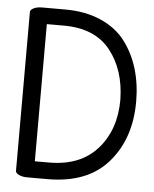

<svg xmlns="http://www.w3.org/2000/svg" viewBox="-50 -718 610 760"><g transform="rotate(5 255.0 -337.5)"><path d="M86 -675C73.3 -675 62.5 -672.8 53.5 -668.5C44.5 -664.2 40 -659 40 -653V-22C40 -16 44.5 -10.8 53.5 -6.5C62.5 -2.2 73.3 0 86 0H167C273 0 353.3 -31.5 408 -94.5C462.7 -157.5 490 -238 490 -336C490 -382.7 484 -426 472 -466C460 -506 442 -541.8 418 -573.5C394 -605.2 361.5 -630 320.5 -648C279.5 -666 232.3 -675 179 -675ZM179 -611C261 -611 322.5 -585.3 363.5 -534C404.5 -482.7 425.7 -417.3 427 -338C427 -258.7 404.5 -193.5 359.5 -142.5C314.5 -91.5 250.3 -66 167 -66H111V-611Z"/></g></svg>

Font: naYanakamik
Style: Regular
Weight: 500
Designer: Nagarjuna G.,Vikas B.,Ruchir J.,Tushar G.,Vinay J.
Foundry: gnowledge lab
Version: 1.1